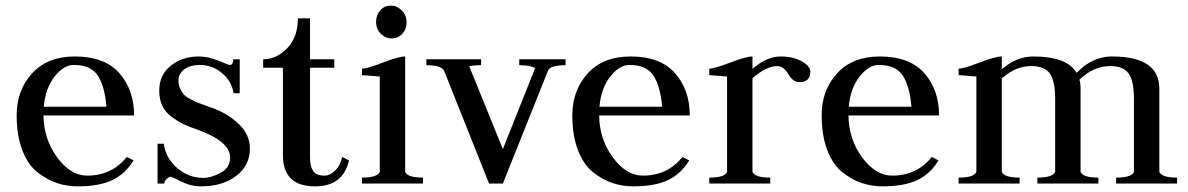

<svg xmlns="http://www.w3.org/2000/svg" viewBox="-20 -650 4207 680"><path d="M134 -241Q135 -157 182.5 -92.5Q230 -28 289 -28Q376 -28 429 -94L453 -82Q424 -34 377.5 -12Q331 10 255 10Q217 10 182 -1.5Q147 -13 113 -39.5Q79 -66 59 -118Q39 -170 39 -242Q39 -330 93.5 -390Q148 -450 245 -450Q351 -450 403 -390.5Q455 -331 455 -241ZM135 -272H357Q351 -344 326.5 -382Q302 -420 241 -420Q206 -420 173.5 -379Q141 -338 135 -272Z M700 -20Q728 -20 761.5 -38Q795 -56 795 -92Q795 -150 676 -192Q647 -202 628.5 -211Q610 -220 588 -236Q566 -252 555 -275Q544 -298 544 -329Q544 -385 585 -417.5Q626 -450 684 -450Q718 -450 753.5 -435Q789 -420 794 -420Q806 -420 806 -440H829V-320H807Q801 -362 766.5 -391Q732 -420 687 -420Q655 -420 633.5 -405Q612 -390 612 -364Q612 -349 618 -336.5Q624 -324 630 -316.5Q636 -309 652.5 -300Q669 -291 677.5 -287.5Q686 -284 708.5 -276Q731 -268 739 -265Q791 -245 828 -208.5Q865 -172 865 -124Q865 -63 816 -26.5Q767 10 692 10Q656 10 622 -7Q588 -24 584 -24Q578 -24 570 -16Q562 -8 562 0H538V-141H560Q567 -90 607.5 -55Q648 -20 700 -20Z M1078 -585V-440H1164V-410H1078V-92Q1078 -61 1089 -44.5Q1100 -28 1130 -28Q1148 -28 1166.5 -45.5Q1185 -63 1192 -94L1216 -82Q1195 10 1096 10Q982 10 982 -100V-410H912V-440Q959 -440 997 -479Q1035 -518 1035 -585Z M1262 0V-21Q1316 -21 1325 -41V-379Q1263 -384 1262 -384V-407Q1281 -407 1336.5 -428.5Q1392 -450 1415 -450V-41Q1424 -21 1478 -21V0ZM1367 -514Q1345 -514 1328.5 -530.5Q1312 -547 1312 -573Q1312 -596 1326.5 -613Q1341 -630 1364 -630Q1386 -630 1403 -613Q1420 -596 1420 -570Q1420 -547 1405 -530.5Q1390 -514 1367 -514Z M1684 -440V-419Q1655 -419 1642 -415L1761 -122L1875 -408Q1861 -419 1819 -419V-440H1983V-419Q1928 -419 1921 -400L1761 0H1712L1553 -399Q1544 -419 1490 -419V-440Z M2102 -241Q2103 -157 2150.5 -92.5Q2198 -28 2257 -28Q2344 -28 2397 -94L2421 -82Q2392 -34 2345.5 -12Q2299 10 2223 10Q2185 10 2150 -1.5Q2115 -13 2081 -39.5Q2047 -66 2027 -118Q2007 -170 2007 -242Q2007 -330 2061.5 -390Q2116 -450 2213 -450Q2319 -450 2371 -390.5Q2423 -331 2423 -241ZM2103 -272H2325Q2319 -344 2294.5 -382Q2270 -420 2209 -420Q2174 -420 2141.5 -379Q2109 -338 2103 -272Z M2492 0V-21Q2546 -21 2555 -41V-379Q2493 -384 2492 -384V-407Q2511 -407 2566.5 -428.5Q2622 -450 2645 -450V-406Q2695 -450 2744 -450Q2789 -450 2819.5 -433Q2850 -416 2850 -395Q2850 -359 2810 -359Q2789 -359 2772 -387.5Q2755 -416 2733 -416Q2694 -416 2645 -373V-41Q2654 -21 2708 -21V0Z M2985 -241Q2986 -157 3033.5 -92.5Q3081 -28 3140 -28Q3227 -28 3280 -94L3304 -82Q3275 -34 3228.5 -12Q3182 10 3106 10Q3068 10 3033 -1.5Q2998 -13 2964 -39.5Q2930 -66 2910 -118Q2890 -170 2890 -242Q2890 -330 2944.5 -390Q2999 -450 3096 -450Q3202 -450 3254 -390.5Q3306 -331 3306 -241ZM2986 -272H3208Q3202 -344 3177.5 -382Q3153 -420 3092 -420Q3057 -420 3024.5 -379Q2992 -338 2986 -272Z M3375 0V-21Q3429 -21 3438 -41V-379Q3376 -384 3375 -384V-407Q3394 -407 3449.5 -428.5Q3505 -450 3528 -450V-405Q3581 -450 3639 -450Q3759 -450 3793 -392Q3849 -450 3918 -450Q4086 -450 4086 -336V-41Q4095 -21 4149 -21V0H3933V-21Q3987 -21 3996 -41V-299Q3996 -364 3977 -390Q3958 -416 3912 -416Q3853 -416 3803 -368Q3807 -355 3807 -336V-41Q3816 -21 3870 -21V0H3654V-21Q3708 -21 3717 -41V-299Q3717 -364 3698 -390Q3679 -416 3633 -416Q3576 -416 3528 -372V-41Q3537 -21 3591 -21V0Z"/></svg>

Font: Judson
Style: Regular
Weight: 400
Version: Version 20110429